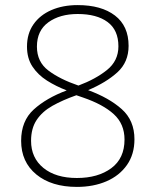

<svg xmlns="http://www.w3.org/2000/svg" viewBox="-20 -722 612 754"><path d="M285 -702Q378 -702 431.5 -661Q485 -620 485 -542Q485 -478 441 -438Q397 -398 326 -368Q408 -338 458 -293.5Q508 -249 508 -175Q508 -116 478.5 -74Q449 -32 398 -10Q347 12 282 12Q182 12 122.5 -37Q63 -86 63 -169Q63 -247 112.5 -292Q162 -337 242 -367Q200 -383 164.5 -405.5Q129 -428 107.5 -460.5Q86 -493 86 -539Q86 -590 111.5 -626.5Q137 -663 182 -682.5Q227 -702 285 -702ZM285 -667Q215 -667 170 -634.5Q125 -602 125 -539Q125 -479 170 -445Q215 -411 288 -386Q355 -411 400 -447Q445 -483 445 -540Q445 -604 402.5 -635.5Q360 -667 285 -667ZM102 -169Q102 -102 150.5 -62.5Q199 -23 282 -23Q365 -23 417 -61.5Q469 -100 469 -174Q469 -235 427 -273.5Q385 -312 306 -339L280 -348Q226 -329 186 -306.5Q146 -284 124 -251Q102 -218 102 -169Z"/></svg>

Font: Noto Sans Kannada ExtraLight
Style: Regular
Weight: 200
Designer: Jelle Bosma - Monotype Design Team
Foundry: Monotype Imaging Inc.
Version: Version 2.005; ttfautohint (v1.8.4.7-5d5b)